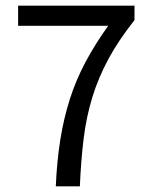

<svg xmlns="http://www.w3.org/2000/svg" viewBox="-20 -658 537 678"><path d="M177 0Q181 -90 193 -165Q205 -240 226.5 -307.5Q248 -375 281.5 -438Q315 -501 362 -567H44V-638H455V-587Q398 -515 362.5 -449Q327 -383 306 -314.5Q285 -246 275.5 -169.5Q266 -93 262 0Z"/></svg>

Font: Giro Regular
Style: Regular
Weight: 400
Designer: Paul D. Hunt
Foundry: Adobe Systems Incorporated
Version: Version 1.000;PS 1.0;hotconv 1.0.88;makeotf.lib2.5.647800